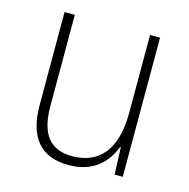

<svg xmlns="http://www.w3.org/2000/svg" viewBox="-85 -612 693 705"><g transform="rotate(15 261.0 -259.5)"><path d="M439 -529H401V-232C401 -91 340 -25 239 -25C158 -25 115 -73 115 -182V-529H76V-176C76 -53 129 10 235 10C330 10 379 -44 401 -103H404L408 0H439Z"/></g></svg>

Font: Noto Sans Thai SemCond ExtLt
Style: Regular
Weight: 200
Width: 4
Designer: Monotype Design Team
Foundry: Monotype Imaging Inc.
Version: Version 2.002